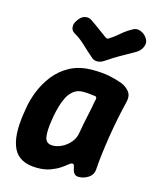

<svg xmlns="http://www.w3.org/2000/svg" viewBox="-117 -842 752 937"><g transform="rotate(15 259.5 -374.0)"><path d="M162 16Q71 16 41 -45.5Q11 -107 30 -225L34 -250Q40 -291 58 -337Q76 -383 107.5 -424Q139 -465 187 -490.5Q235 -516 301 -516Q351 -516 387 -508.5Q423 -501 452 -490Q476 -480 491.5 -461Q507 -442 501 -413Q489 -364 479 -314Q469 -264 461.5 -216Q454 -168 449 -126Q444 -84 442 -50Q440 -24 417.5 -9Q395 6 369 6Q355 6 347.5 -1.5Q340 -9 337 -22Q334 -35 332 -42Q330 -49 322 -49Q315 -49 303.5 -39Q292 -29 273 -16.5Q254 -4 226.5 6Q199 16 162 16ZM207 -109Q229 -109 253 -121Q277 -133 294.5 -154Q312 -175 316 -200Q321 -230 326.5 -257Q332 -284 338 -311Q344 -338 349 -369Q358 -395 343 -396Q334 -397 317.5 -399Q301 -401 283 -401Q255 -401 235.5 -386Q216 -371 204 -347Q192 -323 185 -297Q178 -271 174 -250L170 -225Q161 -168 167 -138.5Q173 -109 207 -109ZM513 -726Q519 -716 516.5 -702.5Q514 -689 505.5 -677Q497 -665 484 -657Q441 -633 409.5 -615Q378 -597 343 -573Q326 -562 309.5 -562Q293 -562 281 -573Q252 -598 224 -624.5Q196 -651 168 -666Q152 -676 151 -693.5Q150 -711 161 -726L163 -729Q178 -752 198 -756Q218 -760 233 -748Q257 -732 277.5 -716.5Q298 -701 322 -684Q325 -683 328 -682.5Q331 -682 335 -684Q362 -701 384.5 -721Q407 -741 438 -758Q457 -769 478.5 -759.5Q500 -750 512 -729Z"/></g></svg>

Font: Winky Sans SemiBold
Style: Italic
Weight: 600
Italic angle: -8.97852°
Designer: Simon Atzbach
Foundry: typofactur
Version: Version 1.205